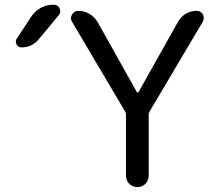

<svg xmlns="http://www.w3.org/2000/svg" viewBox="-20 -800 919 800"><path d="M111.3 -732.4Q127 -754.9 150.4 -767.6Q173.8 -780.3 201.2 -780.3H204.1Q221.7 -780.3 228.5 -764.6Q235.4 -749 224.6 -736.3L141.6 -636.7Q113.3 -602.5 69.3 -602.5Q55.7 -602.5 48.8 -615.2Q45.9 -621.1 45.9 -626Q45.9 -632.8 49.8 -638.7ZM549.8 -417Q551.8 -414.1 553.7 -414.1Q555.7 -414.1 557.6 -417L721.7 -709Q733.4 -730.5 754.4 -742.7Q775.4 -754.9 798.8 -754.9Q816.4 -754.9 825.2 -740.2Q829.1 -732.4 829.1 -724.6Q829.1 -717.8 825.2 -710L603.5 -335.9Q599.6 -330.1 599.6 -322.3V-68.4Q599.6 -47.9 585.9 -34.2Q572.3 -20.5 552.2 -20.5Q532.2 -20.5 518.6 -34.2Q504.9 -47.9 504.9 -68.4V-322.3Q504.9 -330.1 501 -335.9L280.3 -709Q275.4 -716.8 275.4 -724.6Q275.4 -731.4 280.3 -739.3Q289.1 -754.9 306.6 -754.9Q331.1 -754.9 352.5 -742.2Q374 -729.5 386.7 -708Z"/></svg>

Font: Gen Jyuu Gothic Regular
Style: Regular
Weight: 400
Designer: [Source Han Sans]
Ryoko NISHIZUKA  (kana & ideographs); Paul D. Hunt (Latin, Greek & Cyrillic); Wenlong ZHANG  (bopomofo
Version: Version 1.002.20150607